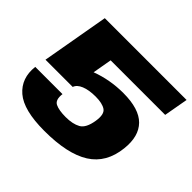

<svg xmlns="http://www.w3.org/2000/svg" viewBox="-160 -869 1069 1069"><g transform="rotate(45 375.0 -334.0)"><path d="M308 7Q144.5 7 76.8 -51.5Q9 -110 20.5 -209.5H235Q228.5 -159 256.2 -145.2Q284 -131.5 338 -131.5Q392.5 -131.5 426.5 -150.2Q460.5 -169 471 -235.5Q480.5 -295 454.2 -312.8Q428 -330.5 375.5 -330.5Q323 -330.5 289 -316.5Q255 -302.5 247 -278H32.5L102.5 -675H746.5L721 -532H291.5L271.5 -418Q365.5 -453.5 470.5 -453.5Q595 -453.5 649 -398.8Q703 -344 691.5 -240Q678 -112 584 -52.5Q490 7 308 7Z"/></g></svg>

Font: Anybody ExtraExpanded ExtraBold
Style: Italic
Weight: 800
Width: 8
Italic angle: -10°
Designer: Tyler Finck
Foundry: Etcetera Type Company
Version: Version 1.010; ttfautohint (v1.8.3) -l 8 -r 50 -G 200 -x 14 